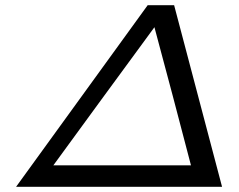

<svg xmlns="http://www.w3.org/2000/svg" viewBox="-20 -721 923 741"><path d="M42 0 550 -701H652L837 0ZM186 -83H717L647 -350Q636 -389 576 -616Q567 -603 513 -530Q459 -457 371.5 -337Q284 -217 186 -83Z"/></svg>

Font: Coval
Style: Light Italic
Weight: 300
Foundry: Context Ltd
Version: Version 001.000